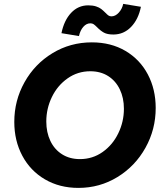

<svg xmlns="http://www.w3.org/2000/svg" viewBox="-20 -942 820 970"><path d="M52.2 -326.2Q52.2 -434.1 103.8 -526.4Q155.3 -618.7 245.1 -673.3Q335 -728 443.8 -728Q540.5 -728 613.8 -684.8Q687 -641.6 726.8 -566.2Q766.6 -490.7 766.6 -396.5Q766.6 -288.1 714.8 -195.3Q663.1 -102.5 573.5 -47.6Q483.9 7.3 376 7.3Q280.8 7.3 207 -35.9Q133.3 -79.1 92.8 -155Q52.2 -231 52.2 -326.2ZM606 -392.6Q606 -447.3 585.4 -490.2Q564.9 -533.2 526.6 -557.6Q488.3 -582 436 -582Q372.6 -582 321.5 -546.1Q270.5 -510.3 242.2 -451.9Q213.9 -393.6 213.9 -328.1Q213.9 -273.4 234.4 -230.2Q254.9 -187 293.5 -162.6Q332 -138.2 383.8 -138.2Q447.8 -138.2 498.5 -174.1Q549.3 -210 577.6 -268.6Q606 -327.1 606 -392.6ZM425.8 -915Q448.7 -915 465.1 -909.7Q481.4 -904.3 491.2 -896.7Q501 -889.2 512.2 -877.9Q521.5 -868.2 527.8 -863.8Q534.2 -859.4 543 -859.4Q563 -859.4 580.1 -878.2Q597.2 -897 602.5 -922.4L691.9 -907.7Q679.2 -844.2 642.1 -805.9Q605 -767.6 552.7 -767.6Q522.5 -767.6 505.1 -777.1Q487.8 -786.6 471.2 -803.7Q460 -814.9 453.1 -819.6Q446.3 -824.2 436.5 -824.2Q416.5 -824.2 400.9 -806.4Q385.3 -788.6 378.9 -759.8L290.5 -774.4Q303.7 -839.4 339.4 -877.2Q375 -915 425.8 -915Z"/></svg>

Font: Reddit Sans Vanilla ExtraBold
Style: Italic
Weight: 800
Italic angle: -11.25°
Designer: Stephen Hutchings
Version: Version 1.013